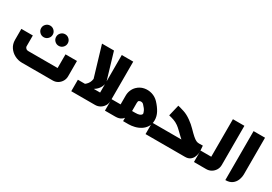

<svg xmlns="http://www.w3.org/2000/svg" viewBox="21 -1370 3002 2117"><g transform="rotate(30 1521.5 -312.0)"><path d="M314.5 -363.3Q284.2 -363.3 262.4 -385Q240.7 -406.7 240.7 -437Q240.7 -467.3 262.4 -489Q284.2 -510.7 314.5 -510.7Q344.7 -510.7 366.5 -489Q388.2 -467.3 388.2 -437Q388.2 -406.7 366.5 -385Q344.7 -363.3 314.5 -363.3ZM505.5 -363.3Q475.3 -363.3 453.5 -385Q431.8 -406.7 431.8 -437Q431.8 -467.3 453.5 -489Q475.3 -510.7 505.5 -510.7Q535.8 -510.7 557.6 -489Q579.3 -467.3 579.3 -437Q579.3 -406.7 557.6 -385Q535.8 -363.3 505.5 -363.3Z M247.3 0Q199.4 0 155.3 -22.6Q111.2 -45.2 83.7 -85.8Q56.1 -126.4 56.1 -180.2V-320.2H202.2V-180.2Q202.2 -170.8 213.5 -158.4Q224.8 -146.1 247.3 -146.1H635.3Q630.9 -141.7 626.7 -137.5Q622.5 -133.3 618.1 -128.9V-320.2H764.2V-125.2Q764.2 -90.8 747.4 -62.2Q730.5 -33.7 702.5 -16.8Q674.4 0 639.3 0Z M902.1 -107.8Q922.8 -117.8 942.5 -129.5Q962.3 -141.1 979 -156.2Q995.8 -171.3 1007 -192Q1018.2 -212.8 1021.8 -240.4L907.6 -624H1060L1157.9 -293.7Q1162.4 -283 1161.6 -271.7Q1160.8 -260.5 1159.6 -254.4Q1151.4 -218.6 1129.4 -190.6Q1107.3 -162.7 1074 -142.5Q1040.6 -122.4 998.4 -107.8Z M876.3 0V-146.1H1176.5Q1172 -141.7 1167.9 -137.5Q1163.7 -133.3 1159.3 -128.9V-624H1305.1V-125.2Q1305.1 -90.5 1287.9 -62Q1270.7 -33.4 1242.1 -16.7Q1213.6 0 1179.2 0Z M1822 0V-146.1H1852.2V0ZM1305 0V-146.1H1437.4Q1432.9 -141.7 1428.8 -137.5Q1424.6 -133.3 1420.2 -128.9V-258.2Q1420.2 -295.4 1434.1 -327.9Q1447.9 -360.4 1472 -383.4Q1508.9 -418.9 1557.2 -428.7Q1605.5 -438.5 1654.5 -424.2Q1703.4 -409.8 1739.9 -371.3Q1783.3 -325.1 1808.3 -278.3Q1833.3 -231.6 1833.3 -182.2Q1833.3 -132.4 1811.4 -97.5Q1789.6 -62.7 1755 -40.9Q1720.3 -19.2 1680.4 -9.6Q1640.5 0 1605.4 0H1536.3V-146.1H1605.4Q1640.5 -146.1 1657.7 -152.9Q1674.9 -159.6 1681 -168Q1687.2 -176.5 1687.2 -181.5Q1687.2 -189.1 1677.4 -212.5Q1667.7 -236 1633.8 -271.1Q1625.8 -280.2 1615.9 -283.1Q1606.1 -286.1 1596.7 -285.4Q1587.3 -284.6 1580.4 -280.5Q1571.2 -277.9 1568.7 -268.5Q1566.3 -259 1566.3 -249.5V-146.8Q1566.3 -108.8 1554.5 -75.6Q1542.7 -42.3 1514.5 -21.2Q1486.3 0 1436.6 0Z M1833 0V-146.1H2213.9Q2213.2 -142.9 2212.3 -139.6Q2211.4 -136.3 2210.7 -133.2Q2201.5 -140.3 2191.1 -149Q2180.7 -157.7 2171.6 -166.6Q2145.4 -191.2 2118.7 -217.4Q2092.1 -243.6 2070.4 -259.1Q2038.5 -281.5 2007.1 -291.9Q1975.7 -302.4 1944.7 -309.4L1978.6 -452Q2009.6 -445 2057.1 -429.8Q2104.5 -414.6 2154.8 -378.3Q2201.7 -345.1 2238 -307.2Q2274.2 -269.4 2302 -244.8Q2329.6 -220.9 2347.8 -212.7Q2365.9 -204.5 2384.7 -204.8Q2403.4 -205 2432.7 -205.7L2437.6 -138Q2438.6 -127.4 2435.6 -105.3Q2432.6 -83.1 2421.3 -58.6Q2410.1 -34 2386.6 -17Q2363.1 0 2323.2 0Z M2438 0V-146.1H2591.3Q2587.1 -141.7 2582.8 -137.5Q2578.5 -133.3 2574.3 -128.9V-624H2720.4V-125.2Q2720.4 -90.8 2703.4 -62.2Q2686.3 -33.7 2657.8 -16.8Q2629.2 0 2594.2 0Z M2837.3 -0.7V-624H2983.1V-162.1Q2983.1 -121.3 2968.3 -84.3Q2953.6 -47.3 2921.6 -24Q2889.7 -0.7 2837.3 -0.7Z"/></g></svg>

Font: Mada
Style: Regular
Weight: 400
Designer: Khaled Hosny
Version: Version 1.5